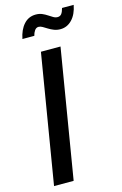

<svg xmlns="http://www.w3.org/2000/svg" viewBox="-138 -990 668 1049"><g transform="rotate(-15 195.5 -465.5)"><path d="M262.7 -727.5 142.1 0H31.2L151.9 -727.5ZM287.6 -818.8Q268.1 -818.8 251.7 -825.2Q235.4 -831.5 221.4 -840.3Q207.5 -849.1 196 -855.7Q184.6 -862.3 174.3 -862.3Q160.6 -862.3 151.9 -849.6Q143.1 -836.9 139.6 -820.8H72.3Q82 -871.1 108.9 -901.1Q135.7 -931.2 176.8 -931.2Q197.3 -931.2 212.9 -924.3Q228.5 -917.5 241.2 -908.9Q253.9 -900.4 265.6 -893.6Q277.3 -886.7 289.6 -886.7Q303.7 -886.7 311.8 -897.2Q319.8 -907.7 325.2 -928.7H391.1Q381.3 -877 353.5 -847.9Q325.7 -818.8 287.6 -818.8Z"/></g></svg>

Font: Inter 20pt Medium
Style: Italic
Weight: 500
Italic angle: -9.3988°
Version: Version 4.001;git-66647c0bb